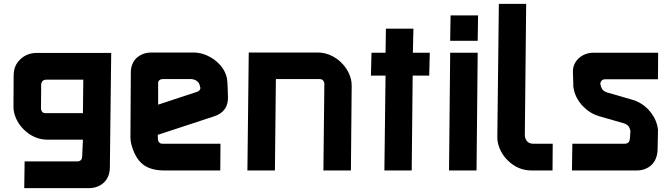

<svg xmlns="http://www.w3.org/2000/svg" viewBox="-20 -886 3491 998"><path d="M411 -160H227Q168 -160 119 -199Q69 -240 54 -298Q50 -313 50 -333L51 -494Q51 -546 86 -578Q120 -611 173 -611H558L551 -12Q549 35 520 63Q488 92 441 92H106L108 -47H380Q405 -47 407 -70ZM411 -298 413 -472H222Q196 -472 194 -446L193 -320L194 -316Q198 -298 215 -298Z M1126 -139 1125 0H834Q761 0 721 -33Q680 -67 662 -139Q658 -154 658 -173L660 -509Q660 -555 689 -584Q721 -613 767 -613H986Q1042 -613 1095 -575Q1149 -534 1160 -477Q1161 -466 1162 -457Q1163 -448 1163 -440L1165 -381Q1166 -343 1147.5 -318Q1129 -293 1095 -282L800 -185L801 -160L802 -156Q807 -139 823 -139ZM1020 -431Q1020 -437 1019 -440Q1012 -470 976 -475H829Q800 -475 802 -449V-342L1005 -409Q1023 -415 1022 -434Z M1414 -475 1409 0H1266L1273 -613H1631Q1689 -613 1739 -574Q1789 -533 1804 -475Q1808 -460 1808 -440L1804 0H1661L1666 -453L1665 -457Q1660 -475 1642 -475Z M2126 -612H2214L2211 -493H2125L2120 0H1978L1984 -493H1908L1911 -612H1984L1986 -737H2129Z M2457 0H2314L2320 -612H2463ZM2322 -806H2465L2463 -674H2320Z M2708 -182Q2708 -177 2709 -173Q2718 -139 2752 -139H2853L2852 0H2742Q2682 0 2634 -39Q2584 -80 2569 -139Q2565 -154 2565 -173L2573 -866H2715Z M3102 -446 3103 -438Q3111 -412 3137 -405L3265 -368Q3312 -355 3348 -319Q3384 -281 3396 -235Q3398 -225 3399.5 -217Q3401 -209 3400 -201L3398 -104Q3395 -57 3367 -29Q3336 0 3289 0H2953L2955 -139H3227Q3252 -139 3254 -165L3257 -204Q3257 -203 3255 -213Q3249 -237 3223 -245L3094 -282Q3047 -296 3012 -332Q2976 -368 2964 -415Q2962 -425 2960.5 -433Q2959 -441 2960 -449L2958 -508Q2957 -532 2965 -550.5Q2973 -569 2988 -583Q3020 -612 3066 -612H3401L3400 -474H3127Q3102 -474 3100 -448Z"/></svg>

Font: Covid19
Style: Regular
Weight: 400
Designer: Peter Wiegel
Foundry: (c) CAT - Ing. Peter Wiegel.  for Rudolf Maass + Partner GmbH
Version: Version 001.000